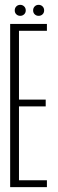

<svg xmlns="http://www.w3.org/2000/svg" viewBox="-20 -774 240 794"><path d="M22 0H174V-28.5H58.5V-334H169V-362H58.5V-646.5H174V-675H22ZM64 -708.5Q73 -708.5 79.8 -714.8Q86.5 -721 86.5 -731Q86.5 -741 79.8 -747.5Q73 -754 64 -754Q54 -754 47.5 -747.5Q41 -741 41 -731Q41 -721 47.5 -714.8Q54 -708.5 64 -708.5ZM139.5 -708.5Q149.5 -708.5 156 -714.8Q162.5 -721 162.5 -731Q162.5 -741 156 -747.5Q149.5 -754 139.5 -754Q130 -754 123.5 -747.5Q117 -741 117 -731Q117 -721 123.5 -714.8Q130 -708.5 139.5 -708.5Z"/></svg>

Font: Anybody ExtraCondensed ExtraLight
Style: Regular
Weight: 250
Width: 2
Version: Version 1.113;gftools[0.9.25]